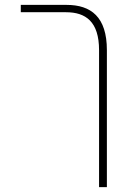

<svg xmlns="http://www.w3.org/2000/svg" viewBox="-20 -565 537 785"><path d="M385 200H417V-360C417 -496 352 -545 252 -545H65V-515H250C330 -515 385 -477 385 -360V200Z"/></svg>

Font: Assistant ExtraLight
Style: Regular
Weight: 275
Designer: Hebrew By Ben Nathan, Latin by Paul Hunt
Version: Version 2.001;PS 002.001;hotconv 1.0.88;makeotf.lib2.5.64775